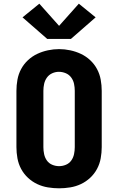

<svg xmlns="http://www.w3.org/2000/svg" viewBox="-20 -1012 640 1040"><path d="M300 8Q270 8 239.5 3Q209 -2 181.5 -15Q154 -28 131.5 -49Q109 -70 94.5 -97Q80 -124 74.5 -154.5Q69 -185 69 -215V-520Q69 -550 74.5 -580.5Q80 -611 94.5 -638Q109 -665 131.5 -686Q154 -707 181.5 -720Q209 -733 239.5 -739.5Q270 -746 300 -746Q330 -746 360.5 -739.5Q391 -733 418.5 -720Q446 -707 468.5 -686Q491 -665 505.5 -638Q520 -611 525.5 -580.5Q531 -550 531 -520V-215Q531 -185 525.5 -154.5Q520 -124 505.5 -97Q491 -70 468.5 -49Q446 -28 418.5 -15Q391 -2 360.5 3Q330 8 300 8ZM300 -112Q319 -112 337 -119.5Q355 -127 366 -142.5Q377 -158 381 -177Q385 -196 385 -215V-520Q385 -539 381 -558Q377 -577 365.5 -592.5Q354 -608 336 -615.5Q318 -623 299 -623Q280 -623 262.5 -615Q245 -607 234 -591.5Q223 -576 219 -557.5Q215 -539 215 -520V-215Q215 -196 219 -177Q223 -158 234 -142.5Q245 -127 263 -119.5Q281 -112 300 -112ZM364 -801H236L102 -918L193 -992L300 -872L407 -992L498 -918Z"/></svg>

Font: Iosevka Custom Heavy Extended
Style: Regular
Weight: 900
Width: 7
Monospace: yes
Designer: Belleve Invis
Foundry: Belleve Invis
Version: Version 11.2.4; ttfautohint (v1.8.4)